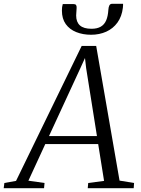

<svg xmlns="http://www.w3.org/2000/svg" viewBox="-80 -991 742 1011"><path d="M-60.5 0 -57 -27.5 4.5 -38.5 350 -749H426.5L549.5 -40L626 -27.5L624 0H382L384.5 -27.5L468 -38.5L437 -232.5H158.5L69.5 -39.5L154.5 -27.5L152 0ZM178 -274.5H430.5L373.5 -633L367.5 -685.5L345 -636ZM307.5 -969.5Q317 -969.5 320.5 -964.5Q324 -959.5 323.5 -949.5Q323.5 -939.5 322.2 -929Q321 -918.5 321 -909.5Q321 -875 340.8 -857.2Q360.5 -839.5 402 -839.5Q431.5 -839.5 450.5 -850.5Q469.5 -861.5 479 -883.5Q488.5 -905.5 490.5 -938.5Q491.5 -954.5 496 -962.8Q500.5 -971 510.5 -971H568Q568 -967.5 568 -963Q568 -958.5 567 -950Q561.5 -904 538.5 -872.2Q515.5 -840.5 479.5 -824.2Q443.5 -808 399.5 -808Q356.5 -808 321.5 -822Q286.5 -836 266.2 -864.2Q246 -892.5 246 -935Q246 -945.5 247 -953.5Q248 -961.5 250.5 -969.5Z"/></svg>

Font: Merriweather 72pt Light
Style: Italic
Weight: 300
Italic angle: -7.8°
Version: Version 2.101